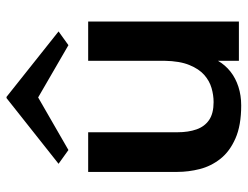

<svg xmlns="http://www.w3.org/2000/svg" viewBox="-107 -661 775 601"><g transform="rotate(-90 280.5 -360.5)"><path d="M251 7Q188.2 7 147.4 -11.1Q106.6 -29.1 83.7 -58.3Q60.8 -87.5 51.8 -122.7Q42.9 -157.9 42.9 -192.7V-472H167V-192.5Q167 -158.4 176 -132.9Q184.9 -107.5 205.5 -93.4Q226.1 -79.4 261.4 -79.4Q283.1 -79.4 305.4 -85.8Q327.7 -92.2 346.4 -108.6Q365.2 -125.1 377.5 -155.3Q389.9 -185.4 390.7 -233.1V-472H513.7V-0.2H390.7V-65.7Q377.6 -43.1 357 -26.7Q336.3 -10.4 309.3 -1.7Q282.3 7 251 7ZM111.4 -533.8 68.3 -564.7 274 -727.6H277.7L482.6 -564.7L439.6 -533.8L276 -628.6Z"/></g></svg>

Font: Panamera Thin
Style: Regular
Weight: 100
Designer: Bastien Sozeau
Foundry: NBR — Bastien Sozeau
Version: Version 3.003;gftools[0.9.33]